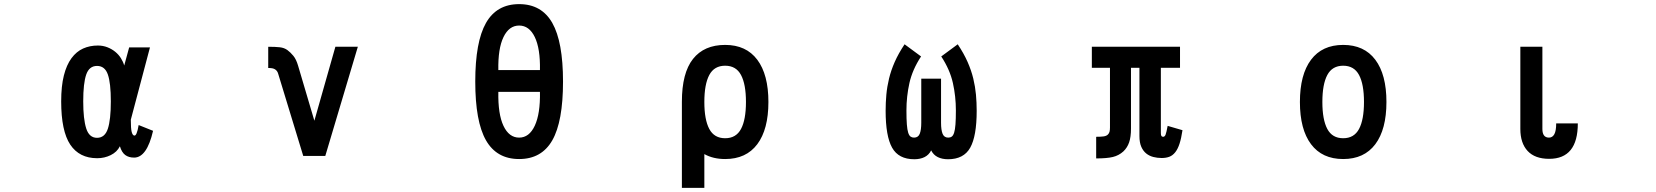

<svg xmlns="http://www.w3.org/2000/svg" viewBox="-20 -713 8040 932"><path d="M518 -221Q518 -310 503.5 -351.5Q489 -393 451 -393Q413 -393 398.5 -351Q384 -309 384 -221Q384 -135 398.5 -89.5Q413 -44 451 -44Q489 -44 503.5 -88Q518 -132 518 -221ZM723 -78Q693 52 631 52Q605 52 588 39.5Q571 27 562 -3Q548 25 517.5 40Q487 55 452 55Q365 55 321 -11Q277 -77 277 -221Q277 -295 290 -346.5Q303 -398 327 -430.5Q351 -463 383.5 -477.5Q416 -492 455 -492Q480 -492 501.5 -483.5Q523 -475 539.5 -461.5Q556 -448 567 -430.5Q578 -413 583 -395L607 -483H708L615 -132Q615 -90 619 -73.5Q623 -57 631 -55Q644 -51 653 -106Z M1717 -486 1559 44H1452L1330 -356Q1326 -370 1314 -377Q1309 -380 1301.5 -381.5Q1294 -383 1282 -383V-486Q1317 -486 1338.5 -483.5Q1360 -481 1375 -470Q1390 -459 1404 -442Q1418 -425 1427 -394L1506 -127L1608 -486Z M2399 -267Q2397 -159 2424 -102Q2451 -45 2500 -45Q2549 -45 2576 -103Q2603 -161 2601 -267ZM2601 -373Q2603 -477 2576 -533Q2549 -589 2500 -589Q2451 -589 2424 -533Q2397 -477 2399 -373ZM2713 -317Q2713 -123 2661 -32Q2609 59 2500 59Q2391 59 2339 -32Q2287 -123 2287 -317Q2287 -510 2339 -601.5Q2391 -693 2500 -693Q2609 -693 2661 -601.5Q2713 -510 2713 -317Z M3601 -218Q3601 -304 3577 -349Q3553 -394 3500 -394Q3447 -394 3423 -349Q3399 -304 3399 -218Q3399 -132 3423 -87Q3447 -42 3500 -42Q3553 -42 3577 -87Q3601 -132 3601 -218ZM3710 -218Q3710 -85 3656 -13Q3602 59 3500 59Q3442 59 3399 35V199H3290V-219Q3290 -359 3344 -427Q3398 -495 3500 -495Q3602 -495 3656 -423Q3710 -351 3710 -218Z M4721 -175Q4721 -52 4689.5 4Q4658 60 4582 60Q4553 60 4532 49.5Q4511 39 4500 17Q4489 39 4468 49.5Q4447 60 4418 60Q4342 60 4310.5 4Q4279 -52 4279 -175Q4279 -215 4282.5 -253.5Q4286 -292 4295.5 -331.5Q4305 -371 4323 -412Q4341 -453 4371 -498L4451 -439Q4409 -375 4394.5 -310Q4380 -245 4380 -177Q4380 -135 4382 -109Q4384 -83 4388.5 -69Q4393 -55 4400 -50Q4407 -45 4417 -45Q4437 -45 4444.5 -63.5Q4452 -82 4452 -117V-331H4548V-117Q4548 -82 4555.5 -63.5Q4563 -45 4583 -45Q4593 -45 4600 -50Q4607 -55 4611.5 -69Q4616 -83 4618 -109Q4620 -135 4620 -177Q4620 -245 4605.5 -310Q4591 -375 4549 -439L4629 -498Q4659 -453 4677 -412Q4695 -371 4704.5 -331.5Q4714 -292 4717.5 -253.5Q4721 -215 4721 -175Z M5720 -81Q5714 -41 5705.5 -15Q5697 11 5684.5 26.5Q5672 42 5656 48Q5640 54 5619 54Q5598 54 5578.5 49Q5559 44 5544 32Q5529 20 5520 -0.5Q5511 -21 5511 -53V-384H5470V-89Q5470 -48 5461 -22Q5452 4 5433 22Q5411 42 5382 49Q5353 56 5301 56V-49Q5325 -49 5338 -51Q5351 -53 5358 -60Q5364 -66 5366 -74Q5368 -82 5368 -94V-384H5280V-486H5708V-384H5615V-67Q5615 -56 5618 -52.5Q5621 -49 5626 -49Q5634 -49 5638 -59.5Q5642 -70 5648 -102Z M6601 -218Q6601 -304 6577 -349Q6553 -394 6500 -394Q6447 -394 6423 -349Q6399 -304 6399 -218Q6399 -132 6423 -87Q6447 -42 6500 -42Q6553 -42 6577 -87Q6601 -132 6601 -218ZM6710 -218Q6710 -85 6656 -13Q6602 59 6500 59Q6398 59 6344 -13Q6290 -85 6290 -218Q6290 -351 6344 -423Q6398 -495 6500 -495Q6602 -495 6656 -423Q6710 -351 6710 -218Z M7639 -114Q7639 58 7500 58Q7431 58 7395.5 20Q7360 -18 7360 -87V-486H7467V-87Q7467 -45 7499 -45Q7516 -45 7525 -61.5Q7534 -78 7534 -114Z"/></svg>

Font: NanumGothicCoding
Style: Bold
Weight: 700
Monospace: yes
Designer: Kwon Bruce; Nicolas Noh; Sung-woo Choi; Go-un Cha; Soo-hyun Park;
Foundry: NHN Corporation
Version: Version 2.000;PS 1;hotconv 1.0.49;makeotf.lib2.0.14853